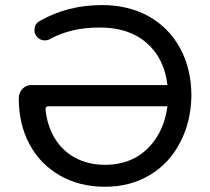

<svg xmlns="http://www.w3.org/2000/svg" viewBox="-20 -712 813 743"><path d="M212.9 -32.2Q135.7 -76.2 94.2 -153.8Q52.7 -231.4 52.7 -331.1Q52.7 -353.5 66.9 -368.2Q81.1 -382.8 99.6 -382.8H627.9Q616.2 -485.4 547.9 -545.4Q479.5 -605.5 367.2 -605.5Q307.6 -605.5 260.7 -594.2Q213.9 -583 170.9 -559.6Q164.1 -555.7 153.3 -555.7Q136.7 -555.7 125 -567.4Q113.3 -579.1 113.3 -593.8Q113.3 -621.1 135.7 -631.8Q242.2 -692.4 375 -692.4Q474.6 -692.4 552.7 -650.4Q632.8 -606.4 676.8 -525.9Q720.7 -445.3 720.7 -340.8Q718.8 -239.3 676.8 -160.2Q634.8 -79.1 559.1 -34.2Q483.4 10.7 386.7 10.7Q288.1 10.7 212.9 -32.2ZM506.8 -103.5Q555.7 -131.8 587.4 -182.6Q619.1 -233.4 627.9 -300.8H168Q155.3 -300.8 156.2 -288.1Q162.1 -229.5 188.5 -182.6Q217.8 -130.9 269 -102.5Q320.3 -74.2 386.7 -74.2Q454.1 -74.2 506.8 -103.5Z"/></svg>

Font: jf-openhuninn-2.1
Style: Regular
Weight: 400
Designer: [Kosugi Maru]
Designed by MOTOYA      

[Varela Round]
Joe Prince (Latin component); Avraham Cornfeld (Hebrew component)
Foundry: justfont Co., Ltd.
Version: 2.1